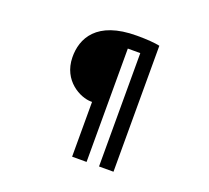

<svg xmlns="http://www.w3.org/2000/svg" viewBox="-137 -946 1275 1173"><g transform="rotate(20 500.0 -359.0)"><path d="M236 -515C238 -364 366 -300 435 -300H442V56H536V-681H617V56H711V-763C678 -770 629 -774 561 -774C300 -774 234 -637 236 -515Z"/></g></svg>

Font: Kinto Sans
Style: Bold
Weight: 700
Designer: Authors: Ryoko NISHIZUKA  (kana & ideographs); Paul D. Hunt (Latin, Greek & Cyrillic); Wenlong ZHANG  (bopomofo); Sandol
Foundry: Adobe Systems Incorporated, ookami Inc.
Version: Version 0.001